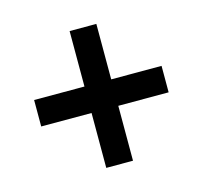

<svg xmlns="http://www.w3.org/2000/svg" viewBox="-78 -679 688 652"><g transform="rotate(-15 266.5 -353.5)"><path d="M313 -399V-594H219V-399H42V-306H219V-113H313V-306H490V-399Z"/></g></svg>

Font: Noto Sans Lao Looped SemiCondensed SemiBold
Style: Regular
Weight: 600
Width: 4
Designer: Mark Frömberg, Ben Mitchell
Foundry: The Fontpad Ltd
Version: Version 1.002